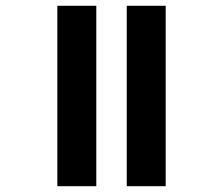

<svg xmlns="http://www.w3.org/2000/svg" viewBox="-20 -642 678 662"><path d="M551.3 0V-622.1H417V0ZM312 0V-622.1H177.7V0Z"/></svg>

Font: Noto Reveo Sans
Style: Bold
Weight: 700
Designer: Monotype Design team
Foundry: Monotype Imaging Inc.
Version: Version 1.04